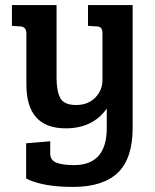

<svg xmlns="http://www.w3.org/2000/svg" viewBox="-20 -523 613 757"><path d="M401 -19V-95Q346 -17 239 -17Q84 -17 84 -190V-391Q84 -418 59 -419L27 -421V-503H203V-216Q203 -163 218 -136Q233 -109 280 -109Q327 -109 355.5 -138Q384 -167 384 -208V-389Q384 -406 378.5 -412.5Q373 -419 359 -419L327 -421V-503H503V-19Q503 102 444.5 158Q386 214 267.5 214Q149 214 83 181V42L178 34V82Q178 109 203 118.5Q228 128 272 128Q401 128 401 -19Z"/></svg>

Font: Bree Serif
Style: Regular
Weight: 400
Designer: Veronika Burian, Jos Scaglione
Foundry: TypeTogether
Version: Version 1.002